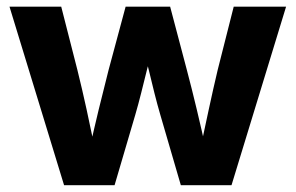

<svg xmlns="http://www.w3.org/2000/svg" viewBox="-20 -542 865 562"><path d="M167.5 0 7.8 -522.5H159.2L206.5 -337.4Q220.2 -282.2 233.4 -221.9Q246.6 -161.6 259.3 -99.6H240.7Q254.4 -161.1 269 -221.7Q283.7 -282.2 297.9 -337.4L347.7 -522.5H478L526.9 -337.4Q541.5 -282.2 555.9 -221.9Q570.3 -161.6 584 -99.6H564.9Q578.1 -161.6 591.1 -221.7Q604 -281.7 617.2 -337.4L664.1 -522.5H817.4L657.7 0H509.3L449.2 -206.1Q440.4 -236.3 432.1 -269.3Q423.8 -302.2 415.8 -335.9Q407.7 -369.6 399.4 -401.4H426.3Q418 -369.6 409.7 -335.9Q401.4 -302.2 393.1 -269.3Q384.8 -236.3 376 -206.1L315.4 0Z"/></svg>

Font: Inter 28pt
Style: Bold
Weight: 700
Designer: Rasmus Andersson
Foundry: rsms
Version: Version 4.001;git-66647c0bb